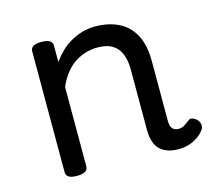

<svg xmlns="http://www.w3.org/2000/svg" viewBox="-83 -618 813 734"><g transform="rotate(-15 323.5 -251.0)"><path d="M539 17Q513 17 494 10Q475 3 463 -10Q451 -23 445.5 -42.5Q440 -62 440 -86V-326Q440 -361 429.5 -386.5Q419 -412 397 -425.5Q375 -439 338 -439Q316 -439 294 -433Q272 -427 251 -414Q230 -401 212 -379Q194 -357 180 -325V-11Q180 2 169 8.5Q158 15 136 15Q115 15 104.5 8.5Q94 2 94 -11V-489Q94 -502 104.5 -508.5Q115 -515 136 -515Q158 -515 169 -508.5Q180 -502 180 -489V-424Q195 -445 213 -462.5Q231 -480 253 -492.5Q275 -505 299 -512Q323 -519 350 -519Q402 -519 441.5 -500Q481 -481 503.5 -440.5Q526 -400 526 -334V-96Q526 -83 530 -74.5Q534 -66 541.5 -62Q549 -58 558 -58Q567 -58 574.5 -61Q582 -64 589 -69.5Q596 -75 603 -80Q611 -86 621 -82Q631 -78 638 -70Q646 -60 646.5 -50Q647 -40 641 -31Q630 -16 613.5 -5Q597 6 578 11.5Q559 17 539 17Z"/></g></svg>

Font: Playwrite VN
Style: Regular
Weight: 400
Designer: Veronika Burian, José Scaglione
Foundry: TypeTogether
Version: Version 1.002